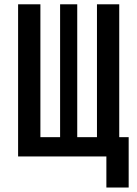

<svg xmlns="http://www.w3.org/2000/svg" viewBox="-20 -713 626 875"><path d="M62.5 0H464.8V141.6H566.4V-87.9H523.4V-693.4H421.9V-87.9H332V-693.4H253.9V-87.9H164.1V-693.4H62.5Z"/></svg>

Font: Cascadia Code PL
Style: Regular
Weight: 400
Monospace: yes
Designer: Aaron Bell
Foundry: Saja Typeworks
Version: Version 2404.023